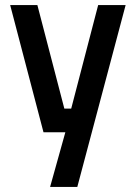

<svg xmlns="http://www.w3.org/2000/svg" viewBox="-20 -520 532 755"><path d="M20 -500H127L233 -93H260L366 -500H474L284 215H177L237 0H151Z"/></svg>

Font: Titillium Web[RUS by Daymarius]
Style: Regular
Weight: 600
Designer: Cyrillization by Daymarius
Foundry: Cyrillization by Daymarius
Version: Version 1.002 September 11, 2018